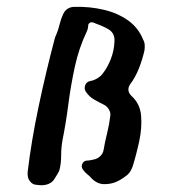

<svg xmlns="http://www.w3.org/2000/svg" viewBox="-20 -531 504 562"><path d="M403 -384Q397 -357 386.5 -330.5Q376 -304 360 -283Q350 -266 364 -251Q390 -228 393 -192.5Q396 -157 387.5 -117.5Q379 -78 368 -43Q361 -23 346 -14Q333 -4 318.5 2Q304 8 285 8Q265 8 248 -9Q242 -16 235.5 -21Q229 -26 224 -33Q217 -41 220.5 -50.5Q224 -60 234 -61Q239 -61 244.5 -62Q250 -63 254 -64Q265 -66 273 -73.5Q281 -81 283 -91Q287 -115 293.5 -141Q300 -167 303 -193Q304 -202 298.5 -211Q293 -220 285 -224Q269 -232 255 -240Q241 -248 231 -263Q226 -271 229 -280.5Q232 -290 241 -293Q244 -294 247 -294.5Q250 -295 253 -296Q261 -299 268.5 -304Q276 -309 281 -316Q295 -334 304.5 -358.5Q314 -383 315 -409Q317 -433 298 -445Q288 -451 276 -456Q264 -461 253 -465Q247 -467 242.5 -464Q238 -461 238 -455Q238 -451 237 -447.5Q236 -444 235 -441Q211 -391 199 -335.5Q187 -280 180 -225.5Q173 -171 163 -121Q159 -99 159 -76Q159 -53 154 -33Q152 -28 148.5 -22Q145 -16 141 -10Q131 9 106 11Q102 11 97.5 11Q93 11 88 10Q73 10 64 -6Q60 -16 61 -28Q72 -120 93.5 -221.5Q115 -323 141 -421Q150 -441 154 -458Q158 -475 165 -490Q175 -511 199 -511Q243 -512 283.5 -502.5Q324 -493 354.5 -471.5Q385 -450 399 -415Q403 -408 403.5 -400Q404 -392 403 -384Z"/></svg>

Font: Slackside One
Style: Regular
Weight: 400
Version: Version 1.000